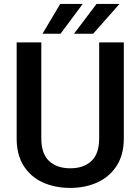

<svg xmlns="http://www.w3.org/2000/svg" viewBox="-20 -921 694 951"><path d="M471.2 -710.9H593.3V-235.8Q593.3 -154.8 558.1 -100.1Q522.9 -45.4 462.9 -17.8Q402.8 9.8 328.1 9.8Q251.5 9.8 191.4 -17.8Q131.3 -45.4 96.9 -100.1Q62.5 -154.8 62.5 -235.8V-710.9H184.6V-235.8Q184.6 -159.2 223.4 -123.3Q262.2 -87.4 328.1 -87.4Q394 -87.4 432.6 -123.3Q471.2 -159.2 471.2 -235.8ZM346.7 -753.9 458 -901.4H571.8L441.4 -753.9ZM190.4 -753.9 278.3 -901.4H389.6L279.8 -753.9Z"/></svg>

Font: Vazirmatn RD FD Medium
Style: Regular
Weight: 500
Designer: Saber Rastikerdar
Foundry: Saber Rastikerdar
Version: Version 33.003